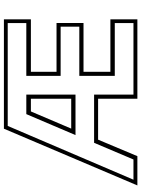

<svg xmlns="http://www.w3.org/2000/svg" viewBox="113 -854 740 1007"><g transform="rotate(-90 483.5 -350.0)"><path d="M15 0 312.5 -700H886V-558.5H611V-424H867V-282.5H611V-141.5H886V0H469.5V-206H255L168.5 0ZM45 -20.5H151L238.5 -227H491.5V-20.5H866.5V-118.5H589.5V-304.5H847.5V-402.5H589.5V-582.5H866.5V-680H327ZM279 -324.5 389 -582.5H491.5V-324.5ZM313 -347H469.5V-558.5H403Z"/></g></svg>

Font: Tourney ExtraLight
Style: Regular
Weight: 250
Designer: Tyler Finck
Foundry: Etcetera Type Co
Version: Version 1.015